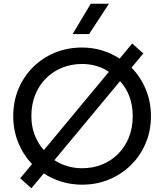

<svg xmlns="http://www.w3.org/2000/svg" viewBox="-20 -968 874 1022"><path d="M147 34 87.5 -19 150.5 -94.5Q104 -143.5 77.2 -208.8Q50.5 -274 50.5 -350Q50.5 -428 78.2 -494.5Q106 -561 155.8 -610.5Q205.5 -660 272.2 -687.5Q339 -715 417 -715Q474 -715 524.5 -699.2Q575 -683.5 617 -656L683.5 -736.5L743 -683.5L680 -608Q728.5 -558.5 756 -492.2Q783.5 -426 783.5 -350Q783.5 -272.5 755.5 -206Q727.5 -139.5 677.5 -90Q627.5 -40.5 561 -12.8Q494.5 15 417 15Q359.5 15 308 -0.8Q256.5 -16.5 213 -45ZM213.5 -169 559.5 -585.5Q530 -606 493.2 -616.8Q456.5 -627.5 417 -627.5Q360.5 -627.5 311.2 -607.8Q262 -588 225.2 -551.5Q188.5 -515 167.8 -464Q147 -413 147 -350Q147 -294.5 165 -248.5Q183 -202.5 213.5 -169ZM417 -72.5Q474 -72.5 523 -92.2Q572 -112 608.8 -148.8Q645.5 -185.5 666 -236.5Q686.5 -287.5 686.5 -350Q686.5 -407 668.8 -454.5Q651 -502 619 -536L269.5 -115.5Q300.5 -95 338 -83.8Q375.5 -72.5 417 -72.5ZM366.5 -786.5 463 -948H560L454 -786.5Z"/></svg>

Font: Geologica Cursive Light
Style: Regular
Weight: 300
Designer: Sindre Bremnes, Frode Helland
Foundry: Monokrom Skriftforlag AS
Version: Version 1.010;gftools[0.9.28]